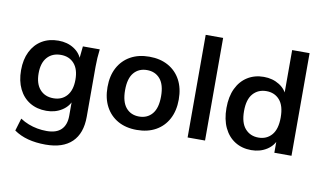

<svg xmlns="http://www.w3.org/2000/svg" viewBox="-91 -934 2276 1356"><g transform="rotate(10 1047.5 -256.0)"><path d="M302 224Q232 224 175.5 209Q119 194 75 163L102 73Q131 92 162 104Q193 116 226 122Q259 128 293 128Q363 128 397.5 93.5Q432 59 432 -5V-126H442Q426 -74 377.5 -43Q329 -12 266 -12Q198 -12 147.5 -42.5Q97 -73 69 -130Q41 -187 41 -264Q41 -341 69 -397.5Q97 -454 147.5 -484.5Q198 -515 266 -515Q330 -515 377.5 -484.5Q425 -454 441 -402L432 -408L442 -505H563Q559 -474 557 -442Q555 -410 555 -379V-20Q555 99 490.5 161.5Q426 224 302 224ZM300 -108Q360 -108 395.5 -148.5Q431 -189 431 -264Q431 -339 395.5 -379Q360 -419 300 -419Q239 -419 203 -379Q167 -339 167 -264Q167 -189 203 -148.5Q239 -108 300 -108Z M918.1 10Q840 10 783 -22Q726 -54 694.5 -112.8Q663 -171.7 663 -252.8Q663 -334 694.5 -392.5Q726 -451 783.2 -483Q840.4 -515 918.2 -515Q996 -515 1053.5 -483Q1111 -451 1142.5 -392.4Q1174 -333.7 1174 -252.9Q1174 -172 1142.5 -113Q1111 -54 1053.6 -22Q996.2 10 918.1 10ZM917.9 -86Q977 -86 1012 -127.5Q1047 -169 1047 -253Q1047 -337 1011.8 -378Q976.7 -419 917.8 -419Q859 -419 824 -378Q789 -337 789 -253Q789 -169 823.9 -127.5Q858.9 -86 917.9 -86Z M1282 0V-736H1407V0Z M1739 10Q1673 10 1622.5 -21.5Q1572 -53 1544 -112Q1516 -171 1516 -253Q1516 -335 1544 -393.5Q1572 -452 1622.5 -483.5Q1673 -515 1739 -515Q1802 -515 1850.5 -484.5Q1899 -454 1915 -402H1902V-736H2027V0H1904V-107H1916Q1900 -53 1851.5 -21.5Q1803 10 1739 10ZM1774 -86Q1833 -86 1869 -127.5Q1905 -169 1905 -253Q1905 -337 1869 -378Q1833 -419 1774 -419Q1715 -419 1678.5 -378Q1642 -337 1642 -253Q1642 -169 1678.5 -127.5Q1715 -86 1774 -86Z"/></g></svg>

Font: Mulish ExtraLight
Style: Regular
Weight: 200
Designer: Vernon Adams
Foundry: Vernon Adams
Version: Version 3.603